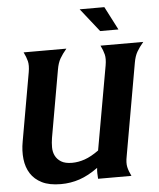

<svg xmlns="http://www.w3.org/2000/svg" viewBox="-60 -952 841 1015"><g transform="rotate(-5 360.5 -445.0)"><path d="M196 -236Q192 -212 192 -187Q192 -162 202 -142Q212 -122 233 -109Q254 -96 291 -96Q324 -96 358.5 -108Q393 -120 433 -149L512 -594Q518 -629 512.5 -651.5Q507 -674 494 -700H721Q699 -674 686 -651.5Q673 -629 667 -594L581 -106Q574 -71 579 -48.5Q584 -26 597 0H420Q419 -16 418.5 -29.5Q418 -43 420 -58Q369 -21 321.5 -5Q274 11 222 11Q161 11 122 -8.5Q83 -28 62 -61Q41 -94 36 -138Q31 -182 40 -231L104 -594Q110 -629 104.5 -651.5Q99 -674 86 -700H313Q291 -674 278 -651.5Q265 -629 259 -594ZM499 -777 401 -901H532L596 -777Z"/></g></svg>

Font: LT Museum
Style: Bold Italic
Weight: 700
Designer: Daniel Lyons
Foundry: LyonsType
Version: Version 1.011